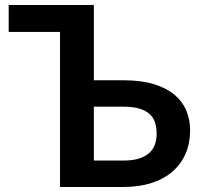

<svg xmlns="http://www.w3.org/2000/svg" viewBox="-20 -743 796 763"><path d="M471 -424Q541.5 -424 591.8 -408.5Q642 -393 673.8 -366.2Q705.5 -339.5 720.5 -303.2Q735.5 -267 735.5 -225.5Q735.5 -174.5 717.8 -133Q700 -91.5 666 -61.8Q632 -32 582.8 -16Q533.5 0 470.5 0H218.5V-616H14.5V-723H353V-424ZM470.5 -105Q508 -105 533.2 -113.2Q558.5 -121.5 574 -136Q589.5 -150.5 596 -170Q602.5 -189.5 602.5 -212Q602.5 -236.5 596 -256.5Q589.5 -276.5 574 -290.2Q558.5 -304 533.5 -311.5Q508.5 -319 471 -319H353V-105Z"/></svg>

Font: Lato
Style: Bold
Weight: 700
Designer: Lukasz Dziedzic with Adam Twardoch and Botio Nikoltchev
Foundry: tyPoland Lukasz Dziedzic
Version: Version 2.010; 2014-09-01; http://www.latofonts.com/; ttfaut